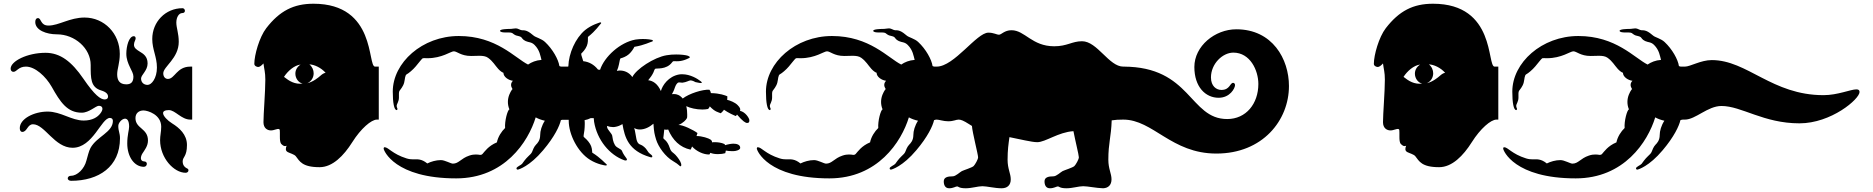

<svg xmlns="http://www.w3.org/2000/svg" viewBox="-20 -799 10040 1029"><path d="M361 170C509 170 623 95 623 -58C623 -87 614 -95 614 -124C614 -141 634 -163 650 -163C662 -163 672 -152 672 -120C672 -103 662 -75 662 -30C662 41 700 95 751 95C761 95 767 87 767 79C767 72 762 66 752 66C742 66 735 59 735 49C735 42 738 32 743 24C755 5 773 -16 773 -46C773 -112 706 -109 706 -166C706 -192 724 -207 749 -207C772 -207 844 -185 844 -120C844 -93 838 -72 838 -48C838 48 912 127 975 127C985 127 990 120 990 114C990 110 989 107 985 105C975 100 959 91 959 66C959 41 982 41 982 -22C982 -78 941 -114 902 -138C878 -153 854 -177 854 -193C854 -202 863 -209 885 -209C919 -209 952 -158 1000 -158H1010V-442H1000C927 -442 917 -376 880 -376C865 -376 855 -388 855 -406C855 -442 938 -486 938 -575C938 -620 925 -650 925 -678C925 -707 939 -729 957 -729C967 -729 971 -735 971 -741C971 -748 966 -755 958 -755C867 -755 796 -682 796 -590C796 -533 821 -495 821 -437C821 -379 792 -344 771 -344C750 -344 736 -358 736 -378C736 -398 771 -420 771 -459C771 -497 748 -511 728 -523C712 -533 698 -542 698 -559C698 -575 707 -584 707 -593C707 -601 703 -605 697 -605C671 -605 657 -551 657 -511C657 -455 695 -418 695 -389C695 -360 683 -347 657 -347C618 -347 608 -372 608 -401C608 -430 622 -461 622 -510C622 -619 539 -705 433 -705C354 -705 295 -662 240 -662C195 -662 203 -702 183 -702C175 -702 169 -695 169 -681C169 -637 229 -615 285 -615C381 -615 466 -540 466 -451C466 -379 465 -331 523 -314C552 -305 559 -293 559 -281C559 -272 553 -266 541 -266C519 -266 487 -289 427 -377C364 -469 303 -516 224 -516C126 -516 37 -471 37 -431C37 -421 43 -414 52 -414C70 -414 78 -442 119 -442C168 -442 225 -390 257 -334C303 -252 340 -195 418 -195C458 -195 493 -232 510 -232C522 -232 529 -226 529 -216C529 -209 525 -200 517 -190C503 -172 476 -153 429 -153C363 -153 307 -201 235 -201C163 -201 86 -163 86 -112C86 -99 92 -92 99 -92C126 -92 126 -133 157 -133C220 -133 272 -7 369 -7C478 -7 523 -167 569 -167C580 -167 585 -160 585 -151C585 -90 499 -68 465 -6C455 13 450 39 443 62C432 106 394 143 361 143C349 143 343 150 343 157C343 163 349 170 361 170Z M1693 97C1762 97 1822 36 1868 -37C1914 -110 1970 -158 2000 -158H2010V-442H1990C1948 -442 1998 -779 1660 -779C1554 -779 1479 -741 1407 -648C1370 -600 1343 -504 1343 -457C1343 -445 1357 -440 1364 -440C1372 -440 1382 -448 1392 -459C1396 -427 1402 -412 1402 -372C1402 -308 1392 -188 1392 -144C1392 -111 1414 -100 1432 -100C1450 -100 1466 -111 1476 -107C1480 -106 1480 -98 1480 -88V-66C1480 -50 1481 -34 1488 -27C1497 -18 1503 -16 1507 -16C1511 -16 1513 -17 1516 -18C1513 -11 1512 -5 1512 0C1512 7 1515 12 1522 16C1533 22 1557 28 1565 38C1586 65 1599 97 1693 97ZM1502 -387C1522 -418 1557 -449 1591 -453C1571 -440 1563 -422 1563 -404C1563 -380 1579 -356 1602 -351C1560 -346 1531 -364 1502 -387ZM1627 -353C1649 -363 1661 -384 1661 -406C1661 -423 1654 -441 1638 -454C1664 -453 1700 -437 1725 -409C1714 -407 1705 -400 1696 -392C1687 -384 1658 -360 1627 -353Z M2425 157C2684 157 2811 -39 2851 -170C2865 -162 2882 -156 2900 -152C2883 -126 2875 -97 2875 -75C2875 -46 2860 -31 2853 -24C2842 -13 2835 6 2832 14C2829 22 2822 29 2810 40C2798 51 2782 73 2778 79C2774 85 2748 95 2748 103C2748 107 2750 110 2755 110C2759 110 2818 93 2891 6C2952 -66 2979 -124 2986 -155C2991 -157 2996 -158 3000 -158H3010V-442H2989C2986 -442 2982 -443 2978 -445C2973 -480 2942 -536 2901 -574C2882 -592 2850 -599 2840 -608C2830 -617 2814 -629 2803 -633C2792 -637 2785 -637 2777 -637C2769 -637 2756 -647 2745 -647C2734 -647 2726 -644 2713 -644C2700 -644 2660 -643 2660 -634C2660 -626 2679 -625 2688 -625C2697 -625 2719 -626 2725 -622C2731 -618 2737 -612 2746 -609C2755 -606 2767 -605 2773 -600C2779 -595 2780 -587 2797 -579C2814 -571 2828 -575 2845 -558C2873 -530 2876 -499 2882 -478C2853 -476 2829 -466 2810 -453C2740 -488 2640 -606 2439 -606C2243 -606 2085 -463 2085 -308C2085 -249 2092 -209 2106 -209C2109 -209 2110 -212 2110 -216C2110 -220 2106 -222 2106 -232C2106 -242 2118 -254 2118 -276C2118 -293 2117 -306 2121 -312C2125 -318 2141 -336 2146 -356C2151 -376 2150 -396 2160 -401C2170 -406 2193 -425 2208 -443C2221 -458 2241 -485 2246 -487C2249 -488 2259 -487 2271 -487C2349 -487 2396 -524 2412 -524C2430 -524 2450 -499 2505 -499C2520 -499 2535 -500 2549 -500C2567 -500 2584 -498 2596 -489C2622 -470 2632 -450 2650 -430C2660 -419 2671 -411 2678 -409C2678 -387 2705 -369 2729 -366C2724 -361 2719 -354 2719 -344C2719 -337 2722 -329 2727 -321L2724 -319C2714 -304 2702 -281 2702 -253C2702 -241 2704 -227 2710 -213C2700 -209 2684 -150 2687 -113C2668 -95 2649 -66 2643 -36C2597 -17 2577 14 2566 26C2564 29 2560 31 2555 31H2552C2546 30 2539 29 2530 29C2521 29 2509 30 2495 35C2450 50 2439 78 2407 78C2396 78 2364 59 2343 59C2317 59 2290 67 2270 77C2238 51 2217 55 2193 55C2183 55 2172 54 2159 50C2082 26 2062 -10 2041 -10C2038 -10 2036 -7 2036 -3C2036 8 2096 157 2425 157Z M3782 29C3784 26 3786 23 3787 20C3798 25 3813 27 3828 27C3843 27 3857 25 3867 22C3868 17 3869 12 3870 8C3880 10 3892 11 3902 11C3909 11 3916 11 3921 10C3936 7 3947 2 3947 -7C3947 -23 3930 -29 3910 -29C3904 -29 3898 -28 3891 -27C3883 -26 3874 -23 3866 -21C3865 -23 3864 -25 3863 -27C3846 -35 3825 -37 3811 -37C3804 -37 3799 -37 3796 -36C3797 -43 3792 -48 3788 -51C3778 -58 3743 -70 3713 -70C3715 -76 3717 -81 3718 -86C3697 -102 3638 -131 3616 -129C3642 -140 3657 -157 3661 -165C3663 -168 3663 -175 3663 -184C3663 -197 3662 -214 3658 -230C3678 -220 3712 -212 3744 -212C3754 -212 3765 -213 3775 -215C3780 -220 3782 -224 3784 -229C3812 -199 3829 -198 3843 -192C3850 -199 3856 -204 3860 -211C3880 -196 3917 -179 3924 -177L3930 -185C3961 -148 3976 -140 3984 -140C3993 -140 3996 -144 3996 -153V-156C3995 -166 3975 -199 3946 -205C3949 -213 3948 -221 3933 -236C3919 -250 3894 -260 3877 -264C3878 -269 3878 -274 3878 -278V-283C3866 -288 3839 -299 3790 -300C3789 -306 3787 -312 3782 -318C3746 -321 3672 -297 3639 -271C3623 -290 3607 -295 3592 -295C3588 -295 3585 -295 3581 -294C3586 -303 3592 -314 3597 -330C3601 -342 3609 -356 3617 -357C3622 -358 3628 -356 3635 -356H3638C3658 -358 3673 -368 3680 -368C3683 -368 3685 -368 3688 -367C3698 -365 3703 -360 3707 -359C3714 -358 3728 -354 3736 -354C3739 -354 3741 -354 3741 -356C3741 -358 3740 -360 3736 -363C3719 -377 3679 -401 3637 -401C3631 -401 3626 -401 3620 -400C3563 -390 3530 -342 3522 -311C3504 -351 3479 -366 3454 -369C3466 -383 3476 -398 3482 -411C3485 -418 3487 -426 3491 -430C3496 -435 3551 -423 3582 -465C3585 -469 3587 -471 3591 -471C3602 -471 3613 -470 3626 -472C3639 -474 3653 -478 3669 -486C3673 -488 3678 -490 3677 -493C3676 -495 3675 -497 3667 -500C3656 -504 3631 -507 3604 -507C3587 -507 3569 -506 3553 -503C3485 -492 3389 -428 3369 -386C3351 -412 3325 -421 3303 -421C3299 -421 3296 -421 3292 -420L3286 -419C3291 -430 3295 -442 3297 -453C3302 -476 3302 -486 3308 -487C3314 -488 3337 -496 3351 -509C3365 -522 3374 -536 3380 -548C3434 -557 3467 -575 3474 -576C3481 -577 3480 -584 3475 -585C3472 -586 3452 -590 3425 -590C3413 -590 3400 -589 3386 -587C3303 -572 3219 -495 3196 -425C3192 -425 3189 -426 3185 -426C3163 -454 3135 -468 3106 -471L3104 -477C3097 -500 3092 -510 3097 -514C3101 -517 3118 -535 3125 -553C3132 -570 3131 -587 3131 -601C3174 -635 3194 -667 3199 -671C3204 -675 3202 -679 3198 -679H3196C3192 -677 3152 -667 3116 -638C3063 -594 3028 -512 3026 -444C3025 -443 3025 -442 3024 -442H2999H2989L2990 -157H3019C3021 -157 3025 -157 3028 -157V-152C3028 -79 3076 17 3143 58C3182 82 3222 88 3227 88C3232 88 3235 84 3229 80C3223 76 3200 48 3154 19C3153 4 3152 -12 3142 -28C3132 -45 3114 -61 3110 -64C3105 -68 3109 -76 3112 -100C3113 -111 3114 -122 3114 -134C3114 -141 3114 -148 3113 -155C3125 -157 3136 -161 3146 -166H3149C3153 -166 3158 -166 3162 -166L3164 -146C3180 -49 3247 32 3326 60C3336 63 3340 60 3340 56C3340 54 3339 51 3337 49C3332 43 3318 23 3314 11C3310 -2 3287 -4 3276 -21C3265 -39 3263 -60 3261 -72C3259 -83 3236 -104 3234 -116L3233 -124C3244 -120 3254 -118 3265 -118C3269 -118 3273 -118 3277 -119C3290 -121 3303 -126 3316 -134C3328 -63 3348 9 3464 43C3472 46 3476 44 3476 40C3476 37 3475 35 3472 32C3463 24 3457 22 3449 8C3441 -6 3425 -20 3410 -25C3400 -28 3394 -39 3391 -53C3386 -75 3385 -94 3379 -113C3387 -108 3397 -105 3409 -105C3436 -105 3461 -118 3482 -136C3485 -89 3488 -80 3496 -52C3508 -12 3546 41 3588 65C3620 83 3623 94 3628 92C3632 90 3632 85 3630 77C3627 65 3613 45 3600 31C3588 18 3577 17 3570 -5C3555 -51 3535 -51 3535 -60C3535 -65 3539 -86 3540 -105C3546 -104 3552 -103 3556 -104L3561 -105C3585 -48 3624 -9 3681 3C3684 -2 3687 -8 3689 -14C3712 12 3751 30 3782 29Z M4425 157C4684 157 4811 -39 4851 -170C4865 -162 4882 -156 4900 -152C4883 -126 4875 -97 4875 -75C4875 -46 4860 -31 4853 -24C4842 -13 4835 6 4832 14C4829 22 4822 29 4810 40C4798 51 4782 73 4778 79C4774 85 4748 95 4748 103C4748 107 4750 110 4755 110C4759 110 4818 93 4891 6C4952 -66 4979 -124 4986 -155C4991 -157 4996 -158 5000 -158H5010V-442H4989C4986 -442 4982 -443 4978 -445C4973 -480 4942 -536 4901 -574C4882 -592 4850 -599 4840 -608C4830 -617 4814 -629 4803 -633C4792 -637 4785 -637 4777 -637C4769 -637 4756 -647 4745 -647C4734 -647 4726 -644 4713 -644C4700 -644 4660 -643 4660 -634C4660 -626 4679 -625 4688 -625C4697 -625 4719 -626 4725 -622C4731 -618 4737 -612 4746 -609C4755 -606 4767 -605 4773 -600C4779 -595 4780 -587 4797 -579C4814 -571 4828 -575 4845 -558C4873 -530 4876 -499 4882 -478C4853 -476 4829 -466 4810 -453C4740 -488 4640 -606 4439 -606C4243 -606 4085 -463 4085 -308C4085 -249 4092 -209 4106 -209C4109 -209 4110 -212 4110 -216C4110 -220 4106 -222 4106 -232C4106 -242 4118 -254 4118 -276C4118 -293 4117 -306 4121 -312C4125 -318 4141 -336 4146 -356C4151 -376 4150 -396 4160 -401C4170 -406 4193 -425 4208 -443C4221 -458 4241 -485 4246 -487C4249 -488 4259 -487 4271 -487C4349 -487 4396 -524 4412 -524C4430 -524 4450 -499 4505 -499C4520 -499 4535 -500 4549 -500C4567 -500 4584 -498 4596 -489C4622 -470 4632 -450 4650 -430C4660 -419 4671 -411 4678 -409C4678 -387 4705 -369 4729 -366C4724 -361 4719 -354 4719 -344C4719 -337 4722 -329 4727 -321L4724 -319C4714 -304 4702 -281 4702 -253C4702 -241 4704 -227 4710 -213C4700 -209 4684 -150 4687 -113C4668 -95 4649 -66 4643 -36C4597 -17 4577 14 4566 26C4564 29 4560 31 4555 31H4552C4546 30 4539 29 4530 29C4521 29 4509 30 4495 35C4450 50 4439 78 4407 78C4396 78 4364 59 4343 59C4317 59 4290 67 4270 77C4238 51 4217 55 4193 55C4183 55 4172 54 4159 50C4082 26 4062 -10 4041 -10C4038 -10 4036 -7 4036 -3C4036 8 4096 157 4425 157Z M5539 -37C5583 -37 5652 -91 5733 -96C5742 -48 5762 32 5762 44C5762 55 5746 83 5738 91C5730 99 5685 113 5675 118C5665 123 5642 146 5626 146C5599 146 5578 151 5578 173C5578 192 5585 210 5607 210C5629 210 5642 200 5650 200C5656 200 5659 210 5696 210C5728 210 5761 199 5785 199C5810 199 5855 209 5892 210C5919 209 5937 193 5937 162C5937 131 5920 106 5920 57C5920 -33 5935 -64 5938 -154C5956 -157 5977 -158 6000 -158H6010V-442H6000C5923 -442 5861 -578 5779 -578C5725 -578 5700 -551 5630 -551C5510 -551 5473 -637 5401 -637C5363 -637 5347 -613 5334 -613C5321 -613 5306 -624 5277 -624C5214 -624 5094 -442 5000 -442H4990V-158H5000C5013 -158 5036 -149 5062 -149C5091 -149 5103 -158 5118 -158C5130 -158 5145 -152 5173 -134L5189 -124C5191 -90 5222 29 5222 44C5222 55 5206 83 5198 91C5190 99 5145 113 5135 118C5125 123 5102 146 5086 146C5059 146 5038 151 5038 173C5038 192 5045 210 5067 210C5089 210 5102 200 5110 200C5116 200 5119 210 5156 210C5188 210 5221 199 5245 199C5269 199 5311 210 5348 210C5377 210 5397 195 5397 162C5397 131 5380 106 5380 57C5380 4 5385 -28 5390 -64C5447 -53 5509 -37 5539 -37Z M6499 24C6747 24 6888 -154 6888 -338C6888 -482 6800 -642 6606 -642C6491 -642 6381 -552 6381 -440C6381 -333 6441 -275 6511 -275C6572 -275 6599 -326 6599 -343C6599 -349 6595 -355 6589 -355C6571 -355 6572 -317 6526 -317C6499 -317 6470 -337 6470 -384C6470 -457 6532 -517 6590 -517C6680 -517 6724 -422 6724 -349C6724 -243 6658 -161 6557 -161C6354 -161 6364 -442 6000 -442H5990V-158H6000C6160 -158 6257 24 6499 24Z M7693 97C7762 97 7822 36 7868 -37C7914 -110 7970 -158 8000 -158H8010V-442H7990C7948 -442 7998 -779 7660 -779C7554 -779 7479 -741 7407 -648C7370 -600 7343 -504 7343 -457C7343 -445 7357 -440 7364 -440C7372 -440 7382 -448 7392 -459C7396 -427 7402 -412 7402 -372C7402 -308 7392 -188 7392 -144C7392 -111 7414 -100 7432 -100C7450 -100 7466 -111 7476 -107C7480 -106 7480 -98 7480 -88V-66C7480 -50 7481 -34 7488 -27C7497 -18 7503 -16 7507 -16C7511 -16 7513 -17 7516 -18C7513 -11 7512 -5 7512 0C7512 7 7515 12 7522 16C7533 22 7557 28 7565 38C7586 65 7599 97 7693 97ZM7502 -387C7522 -418 7557 -449 7591 -453C7571 -440 7563 -422 7563 -404C7563 -380 7579 -356 7602 -351C7560 -346 7531 -364 7502 -387ZM7627 -353C7649 -363 7661 -384 7661 -406C7661 -423 7654 -441 7638 -454C7664 -453 7700 -437 7725 -409C7714 -407 7705 -400 7696 -392C7687 -384 7658 -360 7627 -353Z M8425 157C8684 157 8811 -39 8851 -170C8865 -162 8882 -156 8900 -152C8883 -126 8875 -97 8875 -75C8875 -46 8860 -31 8853 -24C8842 -13 8835 6 8832 14C8829 22 8822 29 8810 40C8798 51 8782 73 8778 79C8774 85 8748 95 8748 103C8748 107 8750 110 8755 110C8759 110 8818 93 8891 6C8952 -66 8979 -124 8986 -155C8991 -157 8996 -158 9000 -158H9010V-442H8989C8986 -442 8982 -443 8978 -445C8973 -480 8942 -536 8901 -574C8882 -592 8850 -599 8840 -608C8830 -617 8814 -629 8803 -633C8792 -637 8785 -637 8777 -637C8769 -637 8756 -647 8745 -647C8734 -647 8726 -644 8713 -644C8700 -644 8660 -643 8660 -634C8660 -626 8679 -625 8688 -625C8697 -625 8719 -626 8725 -622C8731 -618 8737 -612 8746 -609C8755 -606 8767 -605 8773 -600C8779 -595 8780 -587 8797 -579C8814 -571 8828 -575 8845 -558C8873 -530 8876 -499 8882 -478C8853 -476 8829 -466 8810 -453C8740 -488 8640 -606 8439 -606C8243 -606 8085 -463 8085 -308C8085 -249 8092 -209 8106 -209C8109 -209 8110 -212 8110 -216C8110 -220 8106 -222 8106 -232C8106 -242 8118 -254 8118 -276C8118 -293 8117 -306 8121 -312C8125 -318 8141 -336 8146 -356C8151 -376 8150 -396 8160 -401C8170 -406 8193 -425 8208 -443C8221 -458 8241 -485 8246 -487C8249 -488 8259 -487 8271 -487C8349 -487 8396 -524 8412 -524C8430 -524 8450 -499 8505 -499C8520 -499 8535 -500 8549 -500C8567 -500 8584 -498 8596 -489C8622 -470 8632 -450 8650 -430C8660 -419 8671 -411 8678 -409C8678 -387 8705 -369 8729 -366C8724 -361 8719 -354 8719 -344C8719 -337 8722 -329 8727 -321L8724 -319C8714 -304 8702 -281 8702 -253C8702 -241 8704 -227 8710 -213C8700 -209 8684 -150 8687 -113C8668 -95 8649 -66 8643 -36C8597 -17 8577 14 8566 26C8564 29 8560 31 8555 31H8552C8546 30 8539 29 8530 29C8521 29 8509 30 8495 35C8450 50 8439 78 8407 78C8396 78 8364 59 8343 59C8317 59 8290 67 8270 77C8238 51 8217 55 8193 55C8183 55 8172 54 8159 50C8082 26 8062 -10 8041 -10C8038 -10 8036 -7 8036 -3C8036 8 8096 157 8425 157Z M9624 -138C9794 -138 9946 -268 9946 -306C9946 -316 9940 -320 9929 -320C9898 -320 9829 -289 9753 -289C9476 -289 9345 -477 9154 -477C9095 -477 9039 -442 9010 -442H8990V-158H9010C9067 -158 9132 -231 9206 -231C9314 -231 9431 -138 9624 -138Z"/></svg>

Font: Teranoptia Furiae
Style: Regular
Weight: 400
Designer: Ariel Martín Pérez
Foundry: Tunera Type Foundry
Version: Version 1.001;FEAKit 1.0